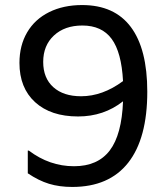

<svg xmlns="http://www.w3.org/2000/svg" viewBox="-20 -728 660 760"><path d="M563 -365Q563 -180 487.5 -84Q412 12 266 12Q215 12 174 -0.5Q133 -13 90 -42V-132H94Q176 -70 273 -70Q367 -70 414.5 -132.5Q462 -195 467 -327Q391 -267 289 -267Q181 -267 119 -323.5Q57 -380 57 -479Q57 -548 87.5 -600Q118 -652 174.5 -680Q231 -708 305 -708Q433 -708 498 -621Q563 -534 563 -365ZM301 -347Q386 -347 467 -407Q461 -521 422 -574Q383 -627 306 -627Q236 -627 193.5 -587.5Q151 -548 151 -483Q151 -419 191 -383Q231 -347 301 -347Z"/></svg>

Font: AmikoRegular
Style: Regular
Weight: 400
Designer: Pablo Impallari, Rodrigo Fuenzalida, Andres Torresi
Foundry: Impallari Type
Version: Version 1.000; ttfautohint (v1.3)